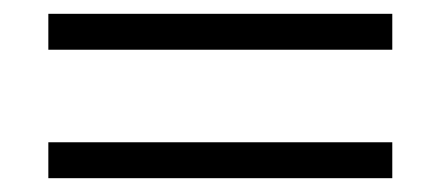

<svg xmlns="http://www.w3.org/2000/svg" viewBox="-20 -486 638 278"><path d="M50 -414V-466H548V-414ZM50 -228V-280H548V-228Z"/></svg>

Font: Libre Bodoni SemiBold
Style: Regular
Weight: 600
Designer: Pablo Impallari, Rodrigo Fuenzalida
Foundry: Impallari Type
Version: Version 2.005;gftools[0.9.23]